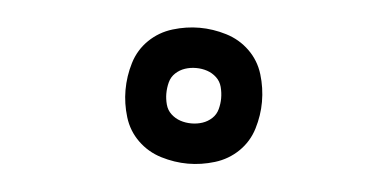

<svg xmlns="http://www.w3.org/2000/svg" viewBox="-31 -821 661 328"><g transform="rotate(5 300.0 -657.5)"><path d="M300 -541Q277 -541 254 -548Q231 -555 214 -571.5Q197 -588 190 -611Q183 -634 183 -657Q183 -681 190 -704Q197 -727 214 -743.5Q231 -760 254 -767Q277 -774 300 -774Q323 -774 346 -767Q369 -760 386 -743.5Q403 -727 410 -704Q417 -681 417 -657Q417 -634 410 -611Q403 -588 386 -571.5Q369 -555 346 -548Q323 -541 300 -541ZM300 -610Q310 -610 319 -613Q328 -616 335 -622.5Q342 -629 344.5 -638.5Q347 -648 347 -657Q347 -667 344.5 -676.5Q342 -686 335 -692.5Q328 -699 319 -702Q310 -705 300 -705Q290 -705 281 -702Q272 -699 265 -692.5Q258 -686 255.5 -676.5Q253 -667 253 -657Q253 -648 255.5 -638.5Q258 -629 265 -622.5Q272 -616 281 -613Q290 -610 300 -610Z"/></g></svg>

Font: Iosevka SS04 Extended
Style: Regular
Weight: 400
Width: 7
Monospace: yes
Designer: Belleve Invis
Foundry: Belleve Invis
Version: Version 19.0.0; ttfautohint (v1.8.4)